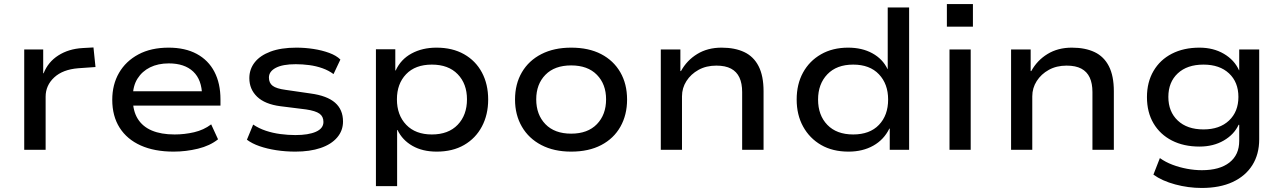

<svg xmlns="http://www.w3.org/2000/svg" viewBox="-20 -742 6357 951"><path d="M100 0V-497H194V-379H196Q218 -435 269 -467.5Q320 -500 389 -504L443 -507L453 -410L368 -404Q291 -398 248.5 -358.5Q206 -319 206 -263V0Z M840 9Q745 9 677 -21.5Q609 -52 572.5 -109.5Q536 -167 536 -248Q536 -323 569.5 -381Q603 -439 665.5 -472.5Q728 -506 815 -506Q897 -506 954.5 -475Q1012 -444 1042 -386.5Q1072 -329 1072 -250V-219H616V-290H1002L981 -268Q980 -347 937 -387.5Q894 -428 816 -428Q763 -428 723.5 -408.5Q684 -389 661 -352.5Q638 -316 638 -263V-251Q638 -193 662 -154Q686 -115 732 -95.5Q778 -76 845 -76Q894 -76 941.5 -87Q989 -98 1026 -126L1060 -52Q1020 -20 960.5 -5.5Q901 9 840 9Z M1443 9Q1394 9 1348.5 2Q1303 -5 1265.5 -18Q1228 -31 1203 -50L1234 -125Q1262 -106 1296.5 -94.5Q1331 -83 1369 -78Q1407 -73 1443 -73Q1508 -73 1545 -89.5Q1582 -106 1582 -138Q1582 -165 1562.5 -179Q1543 -193 1496 -200L1368 -216Q1292 -226 1253.5 -263Q1215 -300 1215 -355Q1215 -399 1241.5 -433Q1268 -467 1320 -486.5Q1372 -506 1448 -506Q1491 -506 1533 -499.5Q1575 -493 1610.5 -480Q1646 -467 1666 -447L1632 -375Q1608 -393 1577 -404Q1546 -415 1512 -419.5Q1478 -424 1445 -424Q1380 -424 1346 -406Q1312 -388 1312 -358Q1312 -331 1330.5 -317Q1349 -303 1394 -297L1518 -279Q1600 -268 1639.5 -233.5Q1679 -199 1679 -140Q1679 -95 1650 -61Q1621 -27 1568 -9Q1515 9 1443 9Z M1842 180V-498H1938V-393H1940Q1965 -448 2018.5 -477Q2072 -506 2142 -506Q2221 -506 2278.5 -473.5Q2336 -441 2367 -383Q2398 -325 2398 -249Q2398 -174 2367 -115.5Q2336 -57 2279 -24Q2222 9 2143 9Q2073 9 2023 -19.5Q1973 -48 1949 -98H1947V180ZM2119 -76Q2201 -76 2247 -124Q2293 -172 2293 -250Q2293 -327 2247 -374.5Q2201 -422 2119 -422Q2037 -422 1991.5 -374.5Q1946 -327 1946 -250Q1946 -172 1992 -124Q2038 -76 2119 -76Z M2809 9Q2724 9 2661.5 -23.5Q2599 -56 2565 -114.5Q2531 -173 2531 -249Q2531 -326 2565 -384Q2599 -442 2661.5 -474Q2724 -506 2809 -506Q2896 -506 2957.5 -474Q3019 -442 3052.5 -384Q3086 -326 3086 -249Q3086 -173 3053 -114.5Q3020 -56 2958 -23.5Q2896 9 2809 9ZM2809 -80Q2891 -80 2936.5 -127Q2982 -174 2982 -250Q2982 -325 2936.5 -371.5Q2891 -418 2809 -418Q2727 -418 2681.5 -371.5Q2636 -325 2636 -250Q2636 -174 2681.5 -127Q2727 -80 2809 -80Z M3253 0V-497H3350V-390H3353Q3382 -443 3433.5 -474.5Q3485 -506 3554 -506Q3620 -506 3666.5 -484Q3713 -462 3737.5 -414Q3762 -366 3762 -290V0H3656V-286Q3656 -329 3642.5 -358Q3629 -387 3601 -402Q3573 -417 3528 -417Q3478 -417 3440 -396Q3402 -375 3380 -340.5Q3358 -306 3358 -265V0Z M4183 9Q4104 9 4047 -24Q3990 -57 3958 -115Q3926 -173 3926 -249Q3926 -325 3957.5 -382.5Q3989 -440 4046.5 -473Q4104 -506 4181 -506Q4250 -506 4301 -478Q4352 -450 4376 -400H4377V-705H4483V0H4387V-105H4385Q4358 -50 4305.5 -20.5Q4253 9 4183 9ZM4206 -76Q4288 -76 4333.5 -123.5Q4379 -171 4379 -249Q4379 -326 4333.5 -374Q4288 -422 4206 -422Q4124 -422 4078 -374Q4032 -326 4032 -249Q4032 -171 4078 -123.5Q4124 -76 4206 -76Z M4670 -610V-722H4799V-610ZM4683 0V-497H4788V0Z M4988 0V-497H5085V-390H5088Q5117 -443 5168.5 -474.5Q5220 -506 5289 -506Q5355 -506 5401.5 -484Q5448 -462 5472.5 -414Q5497 -366 5497 -290V0H5391V-286Q5391 -329 5377.5 -358Q5364 -387 5336 -402Q5308 -417 5263 -417Q5213 -417 5175 -396Q5137 -375 5115 -340.5Q5093 -306 5093 -265V0Z M5932 189Q5866 189 5801 171.5Q5736 154 5693 123L5725 41Q5753 61 5787.5 74Q5822 87 5859.5 94Q5897 101 5933 101Q6021 101 6069.5 63Q6118 25 6118 -44V-124H6115Q6093 -76 6041.5 -46Q5990 -16 5921 -16Q5843 -16 5784.5 -46Q5726 -76 5693.5 -131Q5661 -186 5661 -261Q5661 -335 5693.5 -390.5Q5726 -446 5784.5 -476Q5843 -506 5921 -506Q5990 -506 6042 -475.5Q6094 -445 6117 -394H6118V-497H6217V-52Q6217 22 6183 76Q6149 130 6085.5 159.5Q6022 189 5932 189ZM5941 -101Q6021 -101 6067.5 -145Q6114 -189 6114 -262Q6114 -335 6067.5 -378.5Q6021 -422 5941 -422Q5860 -422 5813.5 -378.5Q5767 -335 5767 -262Q5767 -189 5813.5 -145Q5860 -101 5941 -101Z"/></svg>

Font: Nunito Sans 7pt SemiExpanded Medium
Style: Regular
Weight: 500
Width: 6
Designer: Vernon Adams
Foundry: Vernon Adams
Version: Version 3.101;gftools[0.9.27]